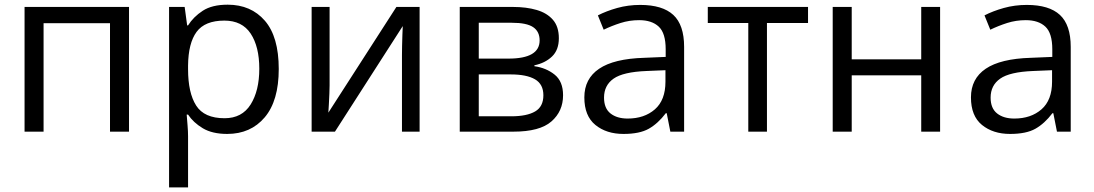

<svg xmlns="http://www.w3.org/2000/svg" viewBox="-20 -565 4697 824"><path d="M533.7 -535.2V0H452.1V-465.3H167V0H85.4V-535.2Z M957 -544.9Q1057.1 -544.9 1116.7 -476.1Q1176.3 -407.2 1176.3 -269Q1176.3 -132.3 1116 -61.3Q1055.7 9.8 955.1 9.8Q891.1 9.8 850.3 -14.6Q809.6 -39.1 787.1 -73.2H781.2Q782.7 -54.2 784.9 -27.3Q787.1 -0.5 787.1 19.5V239.3H705.6V-535.2H772.5L783.2 -456.1H787.1Q810.1 -492.7 850.1 -518.8Q890.1 -544.9 957 -544.9ZM942.9 -476.6Q859.4 -476.6 823.7 -428.2Q788.1 -379.9 787.1 -283.7V-268.1Q787.1 -166.5 821.8 -112.1Q856.4 -57.6 943.8 -57.6Q1018.6 -57.6 1055.7 -116.7Q1092.8 -175.8 1092.8 -270Q1092.8 -364.7 1055.9 -420.7Q1019 -476.6 942.9 -476.6Z M1394.5 -535.2V-198.7Q1394.5 -186 1393.6 -163.3Q1392.6 -140.6 1391.4 -117.9Q1390.1 -95.2 1389.2 -81.5L1681.2 -535.2H1780.8V0H1705.1V-328.1Q1705.1 -343.8 1705.6 -368.2Q1706.1 -392.6 1707 -416.3Q1708 -439.9 1708.5 -453.1L1417.5 0H1317.4V-535.2Z M2378.4 -400.9Q2378.4 -350.6 2349.1 -322.5Q2319.8 -294.4 2273.4 -284.7V-280.8Q2323.7 -273.9 2360.1 -244.9Q2396.5 -215.8 2396.5 -156.2Q2396.5 -87.4 2346.4 -43.7Q2296.4 0 2183.6 0H1953.1V-535.2H2181.6Q2239.3 -535.2 2283.4 -522.2Q2327.6 -509.3 2353 -480Q2378.4 -450.7 2378.4 -400.9ZM2295.9 -391.6Q2295.9 -429.7 2268.1 -448.5Q2240.2 -467.3 2176.8 -467.3H2034.7V-313.5H2162.6Q2295.9 -313.5 2295.9 -391.6ZM2312 -156.2Q2312 -203.6 2276.1 -224.6Q2240.2 -245.6 2171.9 -245.6H2034.7V-65.9H2173.8Q2241.2 -65.9 2276.6 -86.7Q2312 -107.4 2312 -156.2Z M2727.5 -543.9Q2823.2 -543.9 2869.6 -501Q2916 -458 2916 -363.8V0H2856.9L2841.3 -79.1H2837.4Q2803.7 -34.7 2764.4 -12.5Q2725.1 9.8 2655.8 9.8Q2582.5 9.8 2535.2 -28.8Q2487.8 -67.4 2487.8 -147Q2487.8 -227.1 2551.3 -270Q2614.7 -313 2744.6 -316.9L2836.9 -320.8V-353.5Q2836.9 -422.9 2807.1 -450.7Q2777.3 -478.5 2723.1 -478.5Q2681.2 -478.5 2643.1 -466.3Q2605 -454.1 2570.8 -437.5L2545.9 -499Q2582 -517.6 2628.9 -530.8Q2675.8 -543.9 2727.5 -543.9ZM2835.9 -263.7 2754.4 -260.3Q2654.3 -256.3 2613.3 -227.5Q2572.3 -198.7 2572.3 -146Q2572.3 -100.1 2600.1 -78.1Q2627.9 -56.2 2673.8 -56.2Q2745.1 -56.2 2790.5 -95.7Q2835.9 -135.3 2835.9 -214.4Z M3447.8 -466.3H3271.5V0H3191.4V-466.3H3017.6V-535.2H3447.8Z M3635.3 -535.2V-310.5H3933.6V-535.2H4014.6V0H3933.6V-241.7H3635.3V0H3553.7V-535.2Z M4386.7 -543.9Q4482.4 -543.9 4528.8 -501Q4575.2 -458 4575.2 -363.8V0H4516.1L4500.5 -79.1H4496.6Q4462.9 -34.7 4423.6 -12.5Q4384.3 9.8 4314.9 9.8Q4241.7 9.8 4194.3 -28.8Q4147 -67.4 4147 -147Q4147 -227.1 4210.4 -270Q4273.9 -313 4403.8 -316.9L4496.1 -320.8V-353.5Q4496.1 -422.9 4466.3 -450.7Q4436.5 -478.5 4382.3 -478.5Q4340.3 -478.5 4302.2 -466.3Q4264.2 -454.1 4230 -437.5L4205.1 -499Q4241.2 -517.6 4288.1 -530.8Q4335 -543.9 4386.7 -543.9ZM4495.1 -263.7 4413.6 -260.3Q4313.5 -256.3 4272.5 -227.5Q4231.4 -198.7 4231.4 -146Q4231.4 -100.1 4259.3 -78.1Q4287.1 -56.2 4333 -56.2Q4404.3 -56.2 4449.7 -95.7Q4495.1 -135.3 4495.1 -214.4Z"/></svg>

Font: Open Sans
Style: Regular
Weight: 400
Designer: Monotype Design Team
Foundry: Monotype Imaging Inc.
Version: Version 3.000; ttfautohint (v1.8.4)